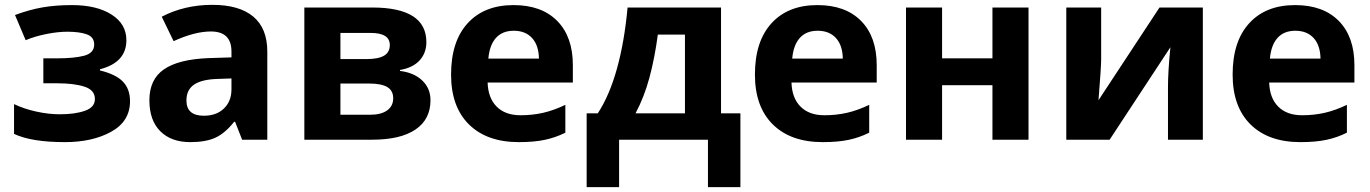

<svg xmlns="http://www.w3.org/2000/svg" viewBox="-20 -577 5657 793"><path d="M38 -24V-147Q80 -127 130.5 -116Q181 -105 227 -105Q290 -105 331 -119.5Q372 -134 372 -168Q372 -205 329 -219Q286 -233 217 -233H159V-336H214Q287 -336 328 -347Q369 -358 369 -393Q369 -424 339 -435Q309 -446 258 -446Q219 -446 171.5 -436.5Q124 -427 86 -411L42 -515Q101 -537 155.5 -546.5Q210 -556 277 -556Q379 -556 440.5 -517Q502 -478 502 -411Q502 -319 393 -291V-286Q459 -270 488 -239.5Q517 -209 517 -159Q517 -76 439.5 -33Q362 10 248 10Q110 10 38 -24Z M597 -163Q597 -249 657 -290.5Q717 -332 841 -337L936 -340V-364Q936 -447 851 -447Q784 -447 697 -407L648 -508Q742 -557 857 -557Q968 -557 1026 -508.5Q1084 -460 1084 -364V0H980L951 -74H947Q910 -27 870 -8.5Q830 10 766 10Q687 10 642 -35Q597 -80 597 -163ZM936 -208V-253L878 -251Q813 -249 781.5 -227.5Q750 -206 750 -162Q750 -99 822 -99Q874 -99 905 -129Q936 -159 936 -208Z M1237 -546H1517Q1741 -546 1741 -403Q1741 -358 1713 -327.5Q1685 -297 1632 -288V-284Q1690 -277 1724 -244.5Q1758 -212 1758 -163Q1758 -84 1696 -42Q1634 0 1517 0H1237ZM1494 -333Q1542 -333 1566 -347Q1590 -361 1590 -391Q1590 -441 1511 -441H1386V-333ZM1507 -103Q1554 -103 1579 -121Q1604 -139 1604 -171Q1604 -203 1579.5 -217.5Q1555 -232 1504 -232H1386V-103Z M1843 -269Q1843 -406 1911.5 -481Q1980 -556 2101 -556Q2217 -556 2281.5 -490.5Q2346 -425 2346 -308V-236H1994Q1996 -172 2031.5 -136.5Q2067 -101 2130 -101Q2179 -101 2223 -111Q2267 -121 2315 -144V-29Q2275 -9 2230.5 0.5Q2186 10 2123 10Q1991 10 1917 -63Q1843 -136 1843 -269ZM2206 -335Q2205 -390 2177.5 -420Q2150 -450 2102 -450Q2055 -450 2028.5 -420.5Q2002 -391 1997 -335Z M2403 -109H2449Q2497 -182 2528 -293Q2559 -404 2572 -546H2958V-109H3038V196H2904V0H2537V196H2403ZM2809 -109V-434H2697Q2684 -337 2662.5 -257Q2641 -177 2605 -109Z M3098 -269Q3098 -406 3166.5 -481Q3235 -556 3356 -556Q3472 -556 3536.5 -490.5Q3601 -425 3601 -308V-236H3249Q3251 -172 3286.5 -136.5Q3322 -101 3385 -101Q3434 -101 3478 -111Q3522 -121 3570 -144V-29Q3530 -9 3485.5 0.5Q3441 10 3378 10Q3246 10 3172 -63Q3098 -136 3098 -269ZM3461 -335Q3460 -390 3432.5 -420Q3405 -450 3357 -450Q3310 -450 3283.5 -420.5Q3257 -391 3252 -335Z M3722 -546H3871V-336H4079V-546H4228V0H4079V-225H3871V0H3722Z M4384 -546H4528V-330Q4528 -301 4517 -163L4769 -546H4948V0H4804V-218Q4804 -281 4814 -382L4563 0H4384Z M5071 -269Q5071 -406 5139.5 -481Q5208 -556 5329 -556Q5445 -556 5509.5 -490.5Q5574 -425 5574 -308V-236H5222Q5224 -172 5259.5 -136.5Q5295 -101 5358 -101Q5407 -101 5451 -111Q5495 -121 5543 -144V-29Q5503 -9 5458.5 0.5Q5414 10 5351 10Q5219 10 5145 -63Q5071 -136 5071 -269ZM5434 -335Q5433 -390 5405.5 -420Q5378 -450 5330 -450Q5283 -450 5256.5 -420.5Q5230 -391 5225 -335Z"/></svg>

Font: OpenSansMMV
Style: Bold
Weight: 700
Foundry: Ascender Corporation
Version: Version 4.001